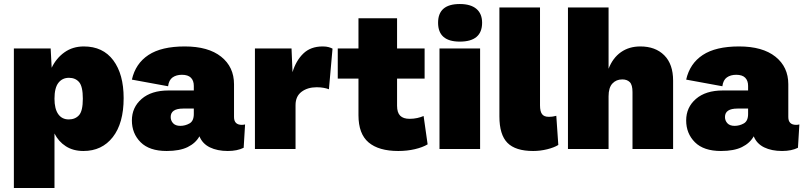

<svg xmlns="http://www.w3.org/2000/svg" viewBox="-20 -741 3996 955"><path d="M49 194V-500H232L237 -404Q260 -452 301 -481Q342 -510 397 -510Q492 -510 543.5 -441Q595 -372 595 -253Q595 -128 541 -59Q487 10 395 10Q344 10 307.5 -13.5Q271 -37 251 -77V194ZM322 -147Q354 -147 373 -168Q392 -189 392 -250Q392 -311 373.5 -332.5Q355 -354 323 -354Q290 -354 270.5 -329Q251 -304 251 -250Q251 -200 269.5 -173.5Q288 -147 322 -147Z M944 -314Q944 -340 929.5 -354.5Q915 -369 885 -369Q857 -369 838.5 -356Q820 -343 816 -312L636 -345Q654 -425 718.5 -467.5Q783 -510 899 -510Q1016 -510 1080 -459Q1144 -408 1144 -322V-159Q1144 -120 1183 -120Q1191 -120 1199 -122L1192 -6Q1160 10 1113 10Q1061 10 1024 -8Q987 -26 972 -63Q953 -29 913.5 -9.5Q874 10 809 10Q723 10 679.5 -33.5Q636 -77 636 -142Q636 -207 684.5 -249Q733 -291 818 -291H944ZM877 -115Q901 -115 922.5 -127Q944 -139 944 -174V-201H891Q829 -201 829 -159Q829 -141 841 -128Q853 -115 877 -115Z M1248 0V-500H1430L1435 -382Q1452 -439 1488.5 -474.5Q1525 -510 1585 -510Q1603 -510 1615 -506.5Q1627 -503 1634 -499L1616 -297Q1606 -301 1590.5 -304Q1575 -307 1555 -307Q1510 -307 1480 -284.5Q1450 -262 1450 -218V0Z M2087 -164 2107 -23Q2082 -8 2043.5 1Q2005 10 1961 10Q1864 10 1813.5 -32.5Q1763 -75 1763 -168V-350H1660V-500H1763V-650H1955V-500H2092V-350H1955V-215Q1955 -181 1970.5 -165.5Q1986 -150 2017 -150Q2038 -150 2055.5 -154Q2073 -158 2087 -164Z M2368 -500V0H2166V-500ZM2267 -721Q2321 -721 2349.5 -697Q2378 -673 2378 -628Q2378 -534 2267 -534Q2159 -534 2159 -628Q2159 -721 2267 -721Z M2666 -704V-217Q2666 -187 2676 -173.5Q2686 -160 2709 -160Q2722 -160 2730.5 -161.5Q2739 -163 2747 -165L2757 -20Q2736 -7 2701.5 1.5Q2667 10 2632 10Q2544 10 2504 -30.5Q2464 -71 2464 -162V-704Z M2805 0V-704H3007V-399Q3028 -453 3068.5 -481.5Q3109 -510 3165 -510Q3240 -510 3284 -466Q3328 -422 3328 -340V0H3126V-283Q3126 -319 3112.5 -332.5Q3099 -346 3075 -346Q3045 -346 3026 -325.5Q3007 -305 3007 -262V0Z M3701 -314Q3701 -340 3686.5 -354.5Q3672 -369 3642 -369Q3614 -369 3595.5 -356Q3577 -343 3573 -312L3393 -345Q3411 -425 3475.5 -467.5Q3540 -510 3656 -510Q3773 -510 3837 -459Q3901 -408 3901 -322V-159Q3901 -120 3940 -120Q3948 -120 3956 -122L3949 -6Q3917 10 3870 10Q3818 10 3781 -8Q3744 -26 3729 -63Q3710 -29 3670.5 -9.5Q3631 10 3566 10Q3480 10 3436.5 -33.5Q3393 -77 3393 -142Q3393 -207 3441.5 -249Q3490 -291 3575 -291H3701ZM3634 -115Q3658 -115 3679.5 -127Q3701 -139 3701 -174V-201H3648Q3586 -201 3586 -159Q3586 -141 3598 -128Q3610 -115 3634 -115Z"/></svg>

Font: Prodigy Sans ExtraBold
Style: Regular
Weight: 800
Designer: Wei Huang
Foundry: Wei Huang
Version: Version 1.003; ttfautohint (v1.8.3)